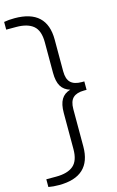

<svg xmlns="http://www.w3.org/2000/svg" viewBox="-171 -876 707 1165"><g transform="rotate(-15 182.0 -294.0)"><path d="M48 230Q10.5 230 -18.5 224.5V176H43.5Q115.5 176 151.8 145.2Q188 114.5 188 41.5V-185.5Q188 -240 206 -270.2Q224 -300.5 262.5 -311.5Q224 -323 206 -353.2Q188 -383.5 188 -438V-629.5Q188 -702.5 151.8 -733.2Q115.5 -764 43.5 -764H-18.5V-812.5Q10.5 -818 48 -818Q250 -818 250 -629.5V-430.5Q250 -381 272.8 -359.5Q295.5 -338 342 -338H358V-285H342Q295.5 -285 272.8 -263.5Q250 -242 250 -193V41.5Q250 230 48 230Z"/></g></svg>

Font: Encode Sans Exp Lt
Style: Regular
Weight: 300
Width: 7
Designer: Multiple Designers
Foundry: Impallari Type
Version: Version 3.002; ttfautohint (v1.8.3) -l 8 -r 50 -G 200 -x 14 